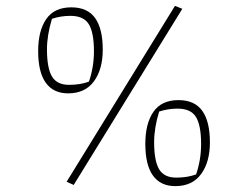

<svg xmlns="http://www.w3.org/2000/svg" viewBox="-20 -626 845 654"><path d="M207 -7 576 -606 601 -596 231 4ZM110 -452Q110 -521 137.5 -561Q165 -601 223 -601Q278 -601 304 -564.5Q330 -528 330 -457Q330 -390 300 -349Q270 -308 212 -308Q162 -308 136 -344Q110 -380 110 -452ZM283 -348Q300 -398 300 -451Q300 -515 282.5 -543.5Q265 -572 220 -572Q187 -572 157 -562Q140 -506 140 -458Q140 -394 157 -365.5Q174 -337 215 -337Q254 -337 283 -348ZM475 -136Q475 -205 502.5 -245Q530 -285 588 -285Q643 -285 669 -248.5Q695 -212 695 -141Q695 -74 665 -33Q635 8 577 8Q527 8 501 -28Q475 -64 475 -136ZM648 -32Q665 -82 665 -135Q665 -199 647.5 -227.5Q630 -256 585 -256Q552 -256 522 -246Q505 -190 505 -142Q505 -78 522 -49.5Q539 -21 580 -21Q619 -21 648 -32Z"/></svg>

Font: Athiti ExtraLight
Style: Regular
Weight: 275
Designer: CadsonDemak Team
Foundry: CadsonDemak
Version: Version 1.033